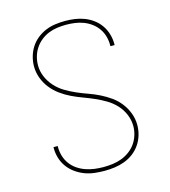

<svg xmlns="http://www.w3.org/2000/svg" viewBox="-111 -832 823 930"><g transform="rotate(-15 300.0 -367.5)"><path d="M299 8Q274 8 248.5 5Q223 2 199.5 -7Q176 -16 155 -31Q134 -46 119 -66.5Q104 -87 96.5 -111.5Q89 -136 89 -161Q89 -163 89 -164.5Q89 -166 89 -167H110Q110 -166 110 -164.5Q110 -163 110 -162Q110 -139 116.5 -117Q123 -95 136.5 -76.5Q150 -58 169 -45Q188 -32 209.5 -24.5Q231 -17 253.5 -14Q276 -11 299 -11Q322 -11 345 -14Q368 -17 389.5 -25Q411 -33 430 -47Q449 -61 462 -79.5Q475 -98 482 -120.5Q489 -143 489 -166Q489 -196 477 -224.5Q465 -253 444.5 -275Q424 -297 398 -312.5Q372 -328 344.5 -340Q317 -352 288.5 -362.5Q260 -373 233 -386Q206 -399 181.5 -417Q157 -435 138.5 -458.5Q120 -482 109.5 -510.5Q99 -539 99 -569Q99 -594 106 -618.5Q113 -643 126.5 -664Q140 -685 160 -701Q180 -717 203 -726.5Q226 -736 251 -739.5Q276 -743 301 -743Q326 -743 350.5 -739.5Q375 -736 398 -727Q421 -718 441 -703Q461 -688 475 -667.5Q489 -647 496 -623Q503 -599 503 -574Q503 -573 503 -571.5Q503 -570 503 -568H482Q482 -569 482 -570.5Q482 -572 482 -574Q482 -596 476 -617.5Q470 -639 457.5 -657Q445 -675 427 -688.5Q409 -702 388 -710Q367 -718 345 -721Q323 -724 301 -724Q279 -724 256.5 -721Q234 -718 213 -709.5Q192 -701 174.5 -687Q157 -673 144.5 -654.5Q132 -636 125.5 -614Q119 -592 119 -569Q119 -539 131 -511Q143 -483 163.5 -460.5Q184 -438 210 -422.5Q236 -407 263.5 -395Q291 -383 319.5 -373Q348 -363 375 -349.5Q402 -336 426.5 -318.5Q451 -301 469.5 -277Q488 -253 498.5 -224.5Q509 -196 509 -166Q509 -140 501.5 -115Q494 -90 479.5 -69Q465 -48 444.5 -32.5Q424 -17 400 -8Q376 1 350.5 4.5Q325 8 299 8Z"/></g></svg>

Font: Iosevka Curly Thin Extended
Style: Regular
Weight: 100
Width: 7
Monospace: yes
Designer: Belleve Invis
Foundry: Belleve Invis
Version: Version 11.1.0; ttfautohint (v1.8.3)